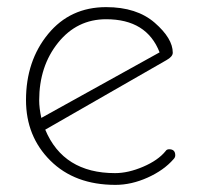

<svg xmlns="http://www.w3.org/2000/svg" viewBox="-20 -513 557 539"><path d="M304 6Q190 6 121.5 -62Q53 -130 53 -232Q53 -342 115 -417.5Q177 -493 278 -493Q364 -493 414.5 -449Q465 -405 465 -365Q465 -354 447 -344L107 -149Q158 -27 303 -27Q340 -27 382 -45Q424 -63 445 -89Q448 -94 455 -94Q472 -94 472 -77Q472 -71 467 -66Q440 -35 394.5 -14.5Q349 6 304 6ZM96 -182 428 -366Q392 -459 278 -459Q196 -459 143 -393Q90 -327 90 -231Q90 -210 96 -182Z"/></svg>

Font: Comic Neue Light
Style: Regular
Weight: 300
Designer: Craig Rozynski
Foundry: Craig Rozynski
Version: Version 2.003